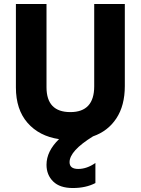

<svg xmlns="http://www.w3.org/2000/svg" viewBox="-20 -694 708 966"><path d="M608 -261Q608 -163 565.5 -98.5Q523 -34 448 -8Q330 65 330 122Q330 156 373.5 156Q417 156 460 126V227Q412 252 346.5 252Q281 252 247.5 219Q214 186 214 135Q214 67 277 6Q177 -9 118.5 -76Q60 -143 60 -254V-674H214V-255Q214 -130 334 -130Q454 -130 454 -260V-674H608Z"/></svg>

Font: Hind Vadodara
Style: Bold
Weight: 700
Designer: Hitesh Malaviya
Foundry: Indian Type Foundry
Version: Version 0.702;PS 1.0;hotconv 1.0.81;makeotf.lib2.5.63406